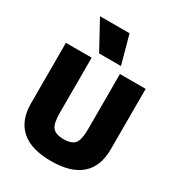

<svg xmlns="http://www.w3.org/2000/svg" viewBox="-231 -1142 1190 1293"><g transform="rotate(30 364.0 -495.0)"><path d="M364 10Q210 10 132 -58.5Q54 -127 54 -260V-730H254V-300Q254 -220 277.5 -190Q301 -160 364 -160Q427 -160 450.5 -190Q474 -220 474 -300V-730H674V-260Q674 -127 596 -58.5Q518 10 364 10ZM283 -780 163 -1000H393L453 -780Z"/></g></svg>

Font: M PLUS 1 Thin Black
Style: Regular
Weight: 900
Version: Version 1.001